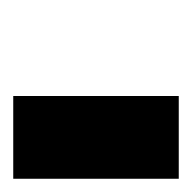

<svg xmlns="http://www.w3.org/2000/svg" viewBox="-20 -645 290 290"><g transform="rotate(-90 125.0 -500.0)"><path d="M125 -375H0V-625H125Z"/></g></svg>

Font: Tiny5
Style: Regular
Weight: 400
Designer: Stefan Schmidt
Foundry: Made with Bits'n'Picas by Kreative Software
Version: Version 1.002; ttfautohint (v1.8.4.7-5d5b)